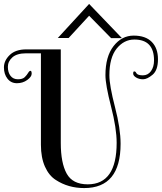

<svg xmlns="http://www.w3.org/2000/svg" viewBox="-48 -947 823 976"><path d="M86 -696H261V-220Q261 -119 291 -64.5Q321 -10 398 -10Q545 -10 545 -221Q545 -295 516.5 -405.5Q488 -516 488 -565Q488 -660 529.5 -713Q571 -766 631.5 -766Q692 -766 723.5 -734Q755 -702 755 -646Q755 -590 727.5 -567Q700 -544 679.5 -544Q659 -544 644 -553Q629 -562 629 -573Q629 -584 634 -584Q639 -584 641.5 -581Q644 -578 646 -574Q653 -564 678.5 -564Q704 -564 719.5 -585.5Q735 -607 735 -640Q735 -746 635 -746Q582 -746 545 -700Q508 -654 508 -564Q508 -513 536.5 -403Q565 -293 565 -216Q565 9 380 9Q299 9 236 -32Q201 -54 180.5 -100Q160 -146 160 -211V-676H85Q38 -676 15 -655.5Q-8 -635 -8 -607Q-8 -579 5.5 -561.5Q19 -544 43 -544Q67 -544 78 -555Q89 -566 95 -576.5Q101 -587 107 -587Q113 -587 113 -572Q113 -557 90.5 -540.5Q68 -524 38 -524Q8 -524 -10 -547Q-28 -570 -28 -604.5Q-28 -639 1.5 -667.5Q31 -696 86 -696ZM405 -927 572 -753H517L405 -867L301 -754H246Z"/></svg>

Font: Spirax
Style: Regular
Weight: 400
Designer: Brenda Gallo (gbrenda1987@gmail.com)
Foundry: Brenda Gallo
Version: Version 1.002